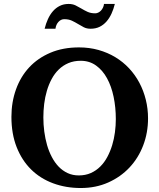

<svg xmlns="http://www.w3.org/2000/svg" viewBox="-20 -924 796 960"><path d="M559.1 -328.1Q559.1 -386.7 548.1 -439.7Q537.1 -492.7 515.1 -532.7Q493.2 -572.8 460.2 -596.4Q427.2 -620.1 383.8 -620.1Q349.1 -620.1 321.8 -608.4Q294.4 -596.7 273.7 -576.4Q252.9 -556.2 238.3 -528.8Q223.6 -501.5 214.4 -470Q205.1 -438.5 200.9 -404.5Q196.8 -370.6 196.8 -336.9Q196.8 -301.3 201.4 -266.1Q206.1 -231 215.3 -198.7Q224.6 -166.5 239.3 -138.7Q253.9 -110.8 273.4 -90.6Q293 -70.3 318.1 -58.6Q343.3 -46.9 374 -46.9Q407.2 -46.9 434.1 -58.8Q460.9 -70.8 481.4 -91.3Q502 -111.8 516.6 -139.2Q531.2 -166.5 540.8 -197.8Q550.3 -229 554.7 -262.5Q559.1 -295.9 559.1 -328.1ZM720.2 -332Q720.2 -260.3 696 -197Q671.9 -133.8 627.4 -86.4Q583 -39.1 521 -11.5Q459 16.1 383.8 16.1Q309.1 16.1 245.4 -7.6Q181.6 -31.2 135.5 -76.7Q89.4 -122.1 63.2 -188.5Q37.1 -254.9 37.1 -339.8Q37.1 -413.6 60.1 -477.3Q83 -541 126.2 -587.4Q169.4 -633.8 232.2 -660.4Q294.9 -687 375 -687Q426.8 -687 472.7 -674.1Q518.6 -661.1 556.9 -637.9Q595.2 -614.7 625.5 -582.3Q655.8 -549.8 676.8 -510.3Q697.8 -470.7 709 -425.5Q720.2 -380.4 720.2 -332ZM554.2 -904.3Q547.9 -878.4 537.6 -856Q527.3 -833.5 512.7 -816.7Q498 -799.8 478.3 -790Q458.5 -780.3 433.1 -780.3Q413.6 -780.3 398.9 -787.8Q384.3 -795.4 369.9 -804.2Q355.5 -813 339.4 -820.6Q323.2 -828.1 301.3 -828.1Q284.7 -828.1 272.2 -814.5Q259.8 -800.8 257.3 -780.3H203.1Q209.5 -806.2 219.7 -828.6Q230 -851.1 244.6 -867.9Q259.3 -884.8 278.8 -894.5Q298.3 -904.3 323.2 -904.3Q342.8 -904.3 357.9 -897Q373 -889.6 387.5 -880.9Q401.9 -872.1 418 -864.7Q434.1 -857.4 456.1 -857.4Q463.9 -857.4 471.4 -861.1Q479 -864.7 484.9 -871.1Q490.7 -877.4 494.9 -886Q499 -894.5 500 -904.3Z"/></svg>

Font: Charis SIL Am
Style: Bold
Weight: 700
Foundry: SIL International
Version: Version 5.000